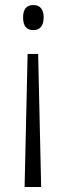

<svg xmlns="http://www.w3.org/2000/svg" viewBox="-20 -622 264 765"><path d="M154 -553C154 -585 139 -602 113 -602C84 -602 72 -583 72 -553C72 -519 85 -502 113 -502C139 -502 154 -519 154 -553ZM90 -407 78 123H144L132 -407Z"/></svg>

Font: Noto Sans Malayalam UI Condensed Light
Style: Regular
Weight: 300
Width: 3
Designer: Jelle Bosma - Monotype Design Team
Foundry: Monotype Imaging Inc.
Version: Version 2.104